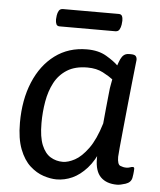

<svg xmlns="http://www.w3.org/2000/svg" viewBox="-51 -727 646 777"><g transform="rotate(5 272.5 -338.5)"><path d="M285 -529Q332 -529 364 -510Q396 -491 412 -475Q417 -490 422 -501Q427 -512 435 -518.5Q443 -525 457 -525H463Q478 -525 483 -519.5Q488 -514 488 -504Q488 -504 485 -477Q482 -450 477.5 -407.5Q473 -365 468 -316Q463 -267 458.5 -221.5Q454 -176 451 -145Q448 -114 448 -107Q448 -76 460 -71Q472 -66 484 -66Q493 -66 499.5 -68.5Q506 -71 511 -71Q517 -71 517 -64Q517 -63 516.5 -53.5Q516 -44 513 -27Q509 -8 487.5 -1Q466 6 453 6Q410 6 386.5 -17.5Q363 -41 363 -92V-141L378 -135Q358 -84 330 -53Q302 -22 271 -8Q240 6 207 6Q183 6 154 -3.5Q125 -13 99 -36.5Q73 -60 56.5 -102.5Q40 -145 40 -210Q40 -303 70 -375Q100 -447 155 -488Q210 -529 285 -529ZM293 -456Q243 -456 210.5 -435.5Q178 -415 160 -381Q142 -347 134.5 -304Q127 -261 127 -216Q127 -159 140.5 -126.5Q154 -94 176.5 -80.5Q199 -67 226 -67Q248 -67 275 -81.5Q302 -96 329 -133Q356 -170 376 -236Q379 -269 382 -299Q385 -329 387 -348Q389 -367 389 -367Q390 -380 392.5 -392.5Q395 -405 397 -417Q383 -428 356.5 -442Q330 -456 293 -456ZM400 -683Q410 -683 413.5 -676Q417 -669 417 -657Q417 -652 415.5 -641Q414 -630 409 -621Q404 -612 392 -612H166Q156 -612 152.5 -619.5Q149 -627 149 -639Q149 -644 150.5 -655Q152 -666 157 -674.5Q162 -683 174 -683Z"/></g></svg>

Font: Asap VF Beta
Style: Italic
Weight: 400
Italic angle: -6°
Designer: Pablo Cosgaya
Foundry: Pablo Cosgaya
Version: Version 1.007